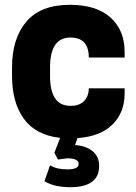

<svg xmlns="http://www.w3.org/2000/svg" viewBox="-20 -563 567 798"><path d="M165 190 188 124Q215 141 260 141Q307 141 307 118Q307 95 259 95L221 100L206 72L230 10Q129 -1 79.5 -69Q30 -137 30 -247V-283Q30 -403 89.5 -473Q149 -543 270 -543Q381 -543 439.5 -490Q498 -437 498 -347V-324H349Q349 -407 273 -407Q188 -407 188 -283V-247Q188 -123 273 -123Q310 -123 329.5 -143Q349 -163 349 -196H498V-174Q498 -96 448 -46Q398 4 302 11L292 40Q337 43 364.5 65Q392 87 392 127Q392 215 272 215Q205 215 165 190Z"/></svg>

Font: Cooper Hewitt
Style: Bold
Weight: 711
Designer: Village Type and Design LLC
Foundry: Cooper Hewitt Smithsonian Design Museum
Version: 1.000